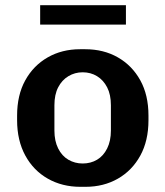

<svg xmlns="http://www.w3.org/2000/svg" viewBox="-20 -711 638 741"><path d="M290 10Q220 10 164.5 -21.5Q109 -53 77.5 -111Q46 -169 46 -247V-265Q46 -344 77.5 -401Q109 -458 164 -489.5Q219 -521 289 -521H309Q380 -521 435 -489.5Q490 -458 521.5 -401Q553 -344 553 -265V-247Q553 -168 521.5 -110.5Q490 -53 435 -21.5Q380 10 310 10ZM299 -80Q330 -80 354.5 -94.5Q379 -109 393.5 -138Q408 -167 408 -207V-305Q408 -346 393.5 -374Q379 -402 354.5 -417Q330 -432 299 -432Q269 -432 244 -417Q219 -402 204.5 -374Q190 -346 190 -305V-207Q190 -167 204.5 -138Q219 -109 244 -94.5Q269 -80 299 -80ZM135 -616V-691H466V-616Z"/></svg>

Font: Chivo SemiBold
Style: Regular
Weight: 600
Designer: Hector Gatti
Foundry: Omnibus-Type
Version: Version 2.002